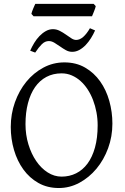

<svg xmlns="http://www.w3.org/2000/svg" viewBox="-20 -950 640 985"><path d="M481 -307.1Q481 -340.8 474.9 -373.8Q468.8 -406.7 457.5 -436.3Q446.3 -465.8 429.9 -491Q413.6 -516.1 393.1 -534.4Q372.6 -552.7 348.1 -563.2Q323.7 -573.7 295.9 -573.7Q252.4 -573.7 218 -555.4Q183.6 -537.1 159.9 -503.2Q136.2 -469.2 123.5 -420.9Q110.8 -372.6 110.8 -313Q110.8 -258.3 125.7 -209.5Q140.6 -160.6 165.8 -123.8Q190.9 -86.9 224.6 -65.4Q258.3 -43.9 295.9 -43.9Q336.4 -43.9 370.4 -60.8Q404.3 -77.6 429 -110.8Q453.6 -144 467.3 -193.4Q481 -242.7 481 -307.1ZM556.6 -315.9Q556.6 -249.5 534.7 -189.7Q512.7 -129.9 474.9 -84.5Q437 -39.1 387.2 -12.2Q337.4 14.6 281.7 14.6Q223.1 14.6 177.2 -11.2Q131.3 -37.1 99.9 -80.6Q68.4 -124 51.8 -180.7Q35.2 -237.3 35.2 -298.8Q35.2 -365.2 56.6 -425.3Q78.1 -485.4 115.2 -530.8Q152.3 -576.2 202.4 -603Q252.4 -629.9 310.1 -629.9Q370.6 -629.9 416.5 -603.3Q462.4 -576.7 493.7 -532.7Q524.9 -488.8 540.8 -432.1Q556.6 -375.5 556.6 -315.9ZM467.8 -793.9Q459 -773.9 446.8 -754.4Q434.6 -734.9 419.7 -719.2Q404.8 -703.6 387.2 -693.8Q369.6 -684.1 350.6 -684.1Q333.5 -684.1 318.1 -692.6Q302.7 -701.2 288.1 -711.7Q273.4 -722.2 259 -730.7Q244.6 -739.3 230.5 -739.3Q210.9 -739.3 194.8 -723.4Q178.7 -707.5 160.6 -680.2L134.8 -689.9Q143.6 -710 155.5 -729.7Q167.5 -749.5 182.6 -765.1Q197.8 -780.8 215.1 -790.5Q232.4 -800.3 251.5 -800.3Q270 -800.3 286.6 -791.7Q303.2 -783.2 317.9 -772.7Q332.5 -762.2 345.7 -753.7Q358.9 -745.1 370.6 -745.1Q389.2 -745.1 407 -760.7Q424.8 -776.4 441.4 -805.2ZM471.2 -918.5Q470.2 -913.1 467.8 -906Q465.3 -898.9 462.4 -891.8Q459.5 -884.8 456.8 -877.9Q454.1 -871.1 452.1 -866.7H151.9L141.1 -878.9Q142.1 -884.3 144.5 -891.1Q147 -897.9 149.9 -905Q152.8 -912.1 155.8 -918.7Q158.7 -925.3 161.1 -930.2H460.4Z"/></svg>

Font: Gentium Plus APac
Style: Regular
Weight: 400
Designer: J. Victor Gaultney, Annie Olsen, Iska Routamaa, Becca Hirsbrunner
Foundry: SIL International
Version: Version 5.000